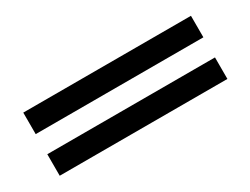

<svg xmlns="http://www.w3.org/2000/svg" viewBox="-39 -729 1078 827"><g transform="rotate(-30 500.0 -316.0)"><path d="M84 -366H918V-473H84ZM84 -159H918V-266H84Z"/></g></svg>

Font: Inconsolata UltraExpanded
Style: Bold
Weight: 700
Width: 9
Monospace: yes
Designer: Raph Levien, Cyreal, Brenton Simpson
Foundry: Raph Levien, Cyreal, Google
Version: Version 3.100